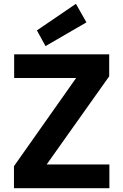

<svg xmlns="http://www.w3.org/2000/svg" viewBox="-20 -984 645 1004"><path d="M53 0V-115L378 -576H54V-700H551V-585L224 -124H552V0ZM218 -743 173 -825 377 -964 432 -867Z"/></svg>

Font: DM Sans 10pt Black
Style: Regular
Weight: 900
Version: Version 4.004;gftools[0.9.30]